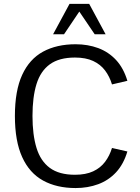

<svg xmlns="http://www.w3.org/2000/svg" viewBox="-20 -955 721 987"><path d="M368.7 11.7Q271.5 11.7 201.4 -26.9Q131.3 -65.4 94 -147.5Q56.6 -229.5 56.6 -358.9Q56.6 -488.8 94 -570.1Q131.3 -651.4 201.4 -689.5Q271.5 -727.5 368.7 -727.5Q431.6 -727.5 484.9 -707.8Q538.1 -688 576.7 -646.5Q615.2 -605 634.8 -539.6L555.7 -521Q543.5 -561.5 520 -592.8Q496.6 -624 458.7 -641.6Q420.9 -659.2 365.2 -659.2Q284.2 -659.2 236.3 -624.5Q188.5 -589.8 167.7 -522.9Q147 -456.1 147 -358.9Q147 -262.2 167.7 -194.6Q188.5 -127 236.3 -91.8Q284.2 -56.6 365.2 -56.6Q420.9 -56.6 458.7 -74.2Q496.6 -91.8 520 -123Q543.5 -154.3 555.7 -194.3L634.8 -176.3Q615.2 -110.8 576.7 -69.3Q538.1 -27.8 484.9 -8.1Q431.6 11.7 368.7 11.7ZM252.9 -778.8 337.4 -935.1H438.5L522.9 -778.8H466.8L387.7 -895.5L309.1 -778.8Z"/></svg>

Font: Pontano Sans
Style: Regular
Weight: 400
Designer: Vernon Adams
Foundry: Vernon Adams
Version: Version 2.001